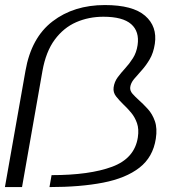

<svg xmlns="http://www.w3.org/2000/svg" viewBox="-21 -760 747 780"><path d="M-1 0 82.5 -472.5Q106 -607 192.5 -673.2Q279 -739.5 405 -739.5Q518.5 -739.5 568.5 -696Q618.5 -652.5 608 -582Q602.5 -545.5 587.5 -519.8Q572.5 -494 554.8 -474.5Q537 -455 523.5 -438.8Q510 -422.5 508 -405.5Q506.5 -391.5 517.2 -379.2Q528 -367 543.5 -353Q561 -337.5 579.5 -317.2Q598 -297 608.2 -267.8Q618.5 -238.5 612 -196.5Q600.5 -121.5 545.5 -78.8Q490.5 -36 397.8 -18Q305 0 180 0L188.5 -48.5Q342.5 -48.5 434.2 -82.5Q526 -116.5 539 -202Q544 -235.5 535.5 -259.8Q527 -284 511.8 -302.2Q496.5 -320.5 480.5 -335.5Q463 -352.5 450.5 -368.5Q438 -384.5 440.5 -404.5Q443.5 -427.5 457.2 -446Q471 -464.5 488 -483Q505 -501.5 519.2 -524Q533.5 -546.5 538 -577Q546 -632 511.8 -662Q477.5 -692 399 -692Q339.5 -692 288.5 -669.8Q237.5 -647.5 201.5 -599Q165.5 -550.5 151.5 -472L68.5 0Z"/></svg>

Font: Anybody ExtraExpanded Light
Style: Italic
Weight: 300
Width: 8
Italic angle: -10°
Designer: Tyler Finck
Foundry: Etcetera Type Company
Version: Version 1.010; ttfautohint (v1.8.3) -l 8 -r 50 -G 200 -x 14 